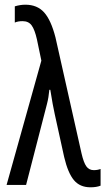

<svg xmlns="http://www.w3.org/2000/svg" viewBox="-20 -787 448 817"><path d="M156 -529 137 -620Q128 -660 115 -678.5Q102 -697 76 -697Q56 -697 43 -691V-760Q66 -767 88 -767Q138 -767 167.5 -734.5Q197 -702 216 -628L327 -134Q336 -95 347.5 -79Q359 -63 379 -63Q395 -63 408 -68V3Q391 10 365 10Q320 10 294.5 -20.5Q269 -51 253 -119L213 -301Q205 -336 194 -405H190Q187 -372 180 -345L91 0H8Z"/></svg>

Font: Noto Sans UI Cond
Style: Regular
Weight: 400
Width: 3
Designer: Monotype Design Team
Foundry: Monotype Imaging Inc.
Version: Version 1.001